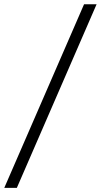

<svg xmlns="http://www.w3.org/2000/svg" viewBox="-76 -782 478 911"><path d="M382.3 -761.7 3.9 109.4H-55.7L322.8 -761.7Z"/></svg>

Font: Inter Display Light
Style: Italic
Weight: 300
Italic angle: -9.39999°
Designer: Rasmus Andersson
Foundry: rsms
Version: Version 4.000;git-a52131595